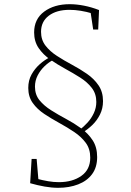

<svg xmlns="http://www.w3.org/2000/svg" viewBox="-20 -720 625 917"><path d="M258 177Q227 177 193 171Q159 165 124 155L131 39H155L164 145L157 134Q184 141 210 145.5Q236 150 261 150Q326 150 368.5 120Q411 90 411 33Q411 -9 389.5 -38Q368 -67 334.5 -89.5Q301 -112 263.5 -132.5Q226 -153 192 -175.5Q158 -198 136.5 -228Q115 -258 115 -300Q115 -336 130.5 -364Q146 -392 169.5 -413Q193 -434 219 -447L233 -433Q213 -423 193 -404Q173 -385 160 -360Q147 -335 147 -306Q147 -268 168.5 -241.5Q190 -215 224 -193.5Q258 -172 295.5 -152Q333 -132 367 -107.5Q401 -83 422.5 -50Q444 -17 444 30Q444 79 420 111.5Q396 144 353.5 160.5Q311 177 258 177ZM373 -86 362 -101Q380 -115 398 -134.5Q416 -154 428 -179.5Q440 -205 440 -233Q440 -272 418.5 -300Q397 -328 363 -349.5Q329 -371 291.5 -391.5Q254 -412 220 -435.5Q186 -459 164.5 -490.5Q143 -522 143 -565Q143 -629 191 -664.5Q239 -700 313 -700Q345 -700 381 -693Q417 -686 453 -672L449 -579H425L412 -666L420 -656Q393 -664 365.5 -668.5Q338 -673 312 -673Q250 -673 213 -645Q176 -617 176 -568Q176 -530 197 -502.5Q218 -475 252 -453Q286 -431 323.5 -411Q361 -391 395 -367.5Q429 -344 450.5 -312.5Q472 -281 472 -237Q472 -202 457.5 -173Q443 -144 420.5 -122.5Q398 -101 373 -86Z"/></svg>

Font: Bitter Thin ExtraLight
Style: Regular
Weight: 250
Version: Version 2.002